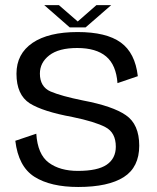

<svg xmlns="http://www.w3.org/2000/svg" viewBox="-20 -722 611 746"><path d="M284 4.5C362 4.5 421 -8.5 461 -34C501 -59.5 521 -100.5 521 -156C521 -211.5 503.5 -251 469 -274.5C435 -298 379.5 -317 303 -331.5C246.5 -343 204.5 -354.5 176.5 -366.5C149 -378.5 135 -402 135 -436C135 -464.5 147 -488 171.5 -507C196 -526 232 -535.5 280 -535.5C329 -535.5 366.5 -524.5 392.5 -502.5C418.5 -480.5 433 -446 436.5 -399L515.5 -426C508.5 -486.5 486.5 -530 449 -557C411.5 -584 356 -597.5 281.5 -597.5C206.5 -597.5 148 -583.5 106.5 -555.5C65 -527 44 -487.5 44 -435.5C44 -380.5 61.5 -342.5 95.5 -320.5C130 -299 185 -281.5 261 -267.5C320 -255.5 363 -242 389.5 -228C416.5 -214 430 -188.5 430 -152C430 -121.5 418 -98 394.5 -82C371 -66 334 -58 282.5 -58C236.5 -58 198.5 -68.5 169.5 -90C140.5 -111.5 124.5 -149 121 -202.5L39.5 -175C47.5 -108.5 72 -61.5 114 -35C156 -8.5 213 4.5 284 4.5ZM251 -615.5H312.5L412 -702H354.5L282 -638.5L209 -702H152Z"/></svg>

Font: Anybody
Style: Regular
Weight: 400
Designer: Tyler Finck
Foundry: Etcetera Type Company
Version: Version 1.110